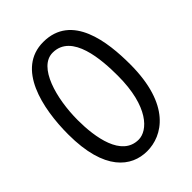

<svg xmlns="http://www.w3.org/2000/svg" viewBox="-243 -956 1095 1095"><g transform="rotate(-45 304.0 -409.0)"><path d="M133 -384C133 -559 188 -758 304 -758C459 -758 474 -531 474 -402C474 -153 373 -60 300 -60C163 -60 133 -245 133 -384ZM37 -365C37 -72 163 21 288 21C412 21 570 -73 570 -399C570 -578 539 -839 309 -839C94 -839 37 -576 37 -365Z"/></g></svg>

Font: Life Savers
Style: ExtraBold
Weight: 800
Designer: Pablo Impallari, Rodrigo Fuenzalida, Brenda Gallo
Foundry: Pablo Impallari, Rodrigo Fuenzalida, Brenda Gallo
Version: Version 3.000